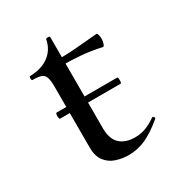

<svg xmlns="http://www.w3.org/2000/svg" viewBox="-121 -536 582 629"><g transform="rotate(-30 169.5 -221.5)"><path d="M51 -204Q49 -204 48 -210Q47 -216 48 -221.5Q49 -227 51 -227H280Q283 -227 283.5 -221.5Q284 -216 283.5 -210Q283 -204 280 -204ZM187 12Q163 12 140 4.5Q117 -3 102.5 -22Q88 -41 88 -73V-304Q88 -327 84 -339Q80 -351 69 -355Q58 -359 36 -359Q33 -359 33 -366.5Q33 -374 36 -374Q80 -375 107.5 -395.5Q135 -416 142 -452Q143 -455 150 -455Q157 -455 157 -452V-107Q157 -66 177.5 -47Q198 -28 234 -28Q259 -28 279.5 -37Q300 -46 313 -56Q317 -59 320.5 -54.5Q324 -50 320 -47Q283 -16 252 -2Q221 12 187 12ZM290 -337Q250 -346 213 -349Q176 -352 135 -352V-375Q175 -375 212.5 -378Q250 -381 293 -385Q296 -385 298 -378Q300 -371 300 -362Q300 -354 297 -345Q294 -336 290 -337Z"/></g></svg>

Font: Cormorant Light Medium
Style: Regular
Weight: 500
Version: Version 4.000